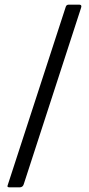

<svg xmlns="http://www.w3.org/2000/svg" viewBox="-20 -762 382 826"><path d="M13 35 263 -733Q266 -742 276 -742H320Q330 -742 330 -735Q330 -732 328 -726L82 31Q78 44 64 44H21Q9 44 13 35Z"/></svg>

Font: n
Style: Regular
Weight: 400
Designer: Pablo Impallari, Rodrigo Fuenzalida
Foundry: Impallari Type
Version: Version 1.002; ttfautohint (v1.5)